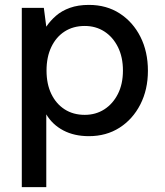

<svg xmlns="http://www.w3.org/2000/svg" viewBox="-20 -544 674 784"><path d="M69 220V-512H159L169 -435Q185 -459 208.5 -479.5Q232 -500 265.5 -512Q299 -524 343 -524Q415 -524 469 -489Q523 -454 553.5 -393.5Q584 -333 584 -255Q584 -178 553 -117.5Q522 -57 468 -22.5Q414 12 343 12Q283 12 238.5 -11.5Q194 -35 169 -77V220ZM326 -75Q371 -75 406 -97.5Q441 -120 461.5 -160.5Q482 -201 482 -256Q482 -311 461.5 -352Q441 -393 406 -415.5Q371 -438 326 -438Q279 -438 244 -415.5Q209 -393 189.5 -352Q170 -311 170 -256Q170 -201 189.5 -160.5Q209 -120 244 -97.5Q279 -75 326 -75Z"/></svg>

Font: DM Sans 12pt Medium
Style: Regular
Weight: 500
Version: Version 4.004;gftools[0.9.30]